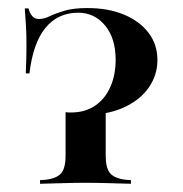

<svg xmlns="http://www.w3.org/2000/svg" viewBox="-20 -447 444 467"><path d="M180.6 -166.9Q166.1 -166.9 157.3 -166.9Q148.4 -166.9 139.5 -167.7V-174.2Q143.5 -173.4 146.8 -173.4Q150 -173.4 152.4 -173.4Q187.1 -173.4 211.3 -189.9Q235.5 -206.5 248.4 -235.5Q261.3 -264.5 261.3 -301.6Q261.3 -354 235.5 -385.1Q209.7 -416.1 170.2 -416.1Q121 -416.1 90.7 -379.4Q60.5 -342.7 51.6 -268.5H42.7Q44.4 -308.1 44.4 -335.9Q44.4 -363.7 43.1 -385.1Q41.9 -406.5 40.3 -426.6H49.2Q53.2 -412.9 59.3 -406.9Q65.3 -400.8 75 -400.8Q87.1 -400.8 101.2 -407.7Q115.3 -414.5 137.1 -421Q158.9 -427.4 192.7 -427.4Q243.5 -427.4 281.9 -411.3Q320.2 -395.2 341.5 -366.9Q362.9 -338.7 362.9 -300.8Q362.9 -263.7 341.1 -233.1Q319.4 -202.4 279 -184.7Q238.7 -166.9 180.6 -166.9ZM187.9 -2.4Q161.3 -2.4 135.5 -1.6Q109.7 -0.8 77.4 0V-8.9L90.3 -9.7Q117.7 -12.9 128.6 -25.4Q139.5 -37.9 139.5 -68.5V-171.8Q166.1 -170.2 189.9 -172.6Q213.7 -175 237.1 -182.3V-68.5Q237.1 -37.9 248 -25.4Q258.9 -12.9 286.3 -9.7L298.4 -8.9V0Q266.9 -0.8 241.5 -1.6Q216.1 -2.4 187.9 -2.4Z"/></svg>

Font: Playfair 144pt SemiCondensed SemiBold
Style: Regular
Weight: 600
Width: 4
Designer: Claus Eggers Sørensen
Foundry: Claus Eggers Sørensen
Version: Version 2.203